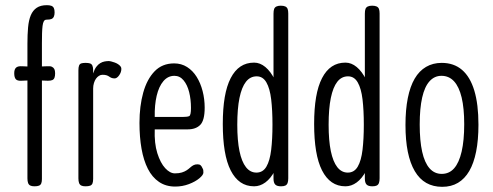

<svg xmlns="http://www.w3.org/2000/svg" viewBox="-20 -709 1904 742"><path d="M113 11Q103 11 97 8Q91 5 88.5 -2Q86 -9 86 -20V-540Q86 -575 88.5 -603Q91 -631 99 -650Q107 -669 122 -679Q137 -689 161 -689Q172 -689 178.5 -686.5Q185 -684 188 -678Q191 -672 191 -661Q191 -651 188 -644.5Q185 -638 178.5 -635.5Q172 -633 160 -633Q153 -633 149.5 -627Q146 -621 144.5 -609Q143 -597 142.5 -580Q142 -563 142 -542V-17Q142 -7 139.5 -0.5Q137 6 130.5 8.5Q124 11 113 11ZM65 -453 110 -451 163 -453Q174 -454 180.5 -451Q187 -448 190 -442Q193 -436 193 -426Q193 -415 190.5 -408.5Q188 -402 182 -399.5Q176 -397 165 -397L110 -399L63 -397Q47 -396 41 -403Q35 -410 35 -426Q35 -441 42 -447.5Q49 -454 65 -453Z M310 11Q300 11 294 8Q288 5 285.5 -2Q283 -9 283 -20V-437Q283 -449 285.5 -455.5Q288 -462 294 -464Q300 -466 311 -466Q321 -466 327.5 -464Q334 -462 337 -455.5Q340 -449 340 -437V-425Q345 -441 352 -450.5Q359 -460 367.5 -465Q376 -470 384.5 -471.5Q393 -473 400 -473Q404 -473 410 -471.5Q416 -470 423 -467.5Q430 -465 435.5 -461.5Q441 -458 445 -453.5Q449 -449 449 -443Q449 -430 440.5 -418Q432 -406 423 -406Q416 -406 411 -408Q406 -410 402 -413Q398 -416 392 -418Q386 -420 376 -420Q369 -420 362.5 -416Q356 -412 351 -405Q346 -398 343 -388Q340 -378 340 -367V-18Q340 -7 337.5 -0.5Q335 6 328.5 8.5Q322 11 310 11Z M657 12Q621 12 594.5 -6Q568 -24 551.5 -56.5Q535 -89 527 -134Q519 -179 519 -234Q519 -299 533.5 -351Q548 -403 577.5 -433.5Q607 -464 653 -464Q681 -464 703 -450Q725 -436 740 -412Q755 -388 763 -357Q771 -326 771 -293Q771 -244 754 -226.5Q737 -209 705 -209H578Q576 -155 588 -117Q600 -79 618.5 -59Q637 -39 656 -39Q672 -39 683 -42.5Q694 -46 701.5 -51Q709 -56 715 -61.5Q721 -67 727.5 -70.5Q734 -74 743 -74Q751 -74 755 -70.5Q759 -67 761 -62Q765 -55 765.5 -52Q766 -49 766 -42Q766 -33 750.5 -20Q735 -7 710 2.5Q685 12 657 12ZM578 -257H685Q705 -257 711.5 -260.5Q718 -264 718 -292Q718 -325 711 -353Q704 -381 689.5 -398.5Q675 -416 654 -416Q629 -416 611.5 -395.5Q594 -375 585.5 -339Q577 -303 578 -257Z M962 11Q932 11 909.5 -4.5Q887 -20 871.5 -50.5Q856 -81 848.5 -126Q841 -171 841 -230Q841 -289 848.5 -333Q856 -377 871.5 -407Q887 -437 909.5 -452Q932 -467 962 -467Q985 -467 1005.5 -450Q1026 -433 1042 -401Q1058 -369 1067 -325Q1076 -281 1076 -227Q1076 -168 1067 -123.5Q1058 -79 1042 -49Q1026 -19 1005.5 -4Q985 11 962 11ZM971 -42Q996 -42 1009.5 -65Q1023 -88 1028 -130Q1033 -172 1033 -227Q1033 -283 1028 -325Q1023 -367 1009.5 -390.5Q996 -414 972 -414Q947 -414 930.5 -393Q914 -372 905.5 -330.5Q897 -289 897 -227Q897 -166 905.5 -125Q914 -84 930.5 -63Q947 -42 971 -42ZM1066 11Q1050 11 1043.5 4Q1037 -3 1037 -19V-656Q1037 -668 1039.5 -674.5Q1042 -681 1048.5 -684Q1055 -687 1065 -687Q1076 -687 1082.5 -684Q1089 -681 1091.5 -674.5Q1094 -668 1094 -657V-20Q1094 -9 1091.5 -2Q1089 5 1083 8Q1077 11 1066 11Z M1315 11Q1285 11 1262.5 -4.5Q1240 -20 1224.5 -50.5Q1209 -81 1201.5 -126Q1194 -171 1194 -230Q1194 -289 1201.5 -333Q1209 -377 1224.5 -407Q1240 -437 1262.5 -452Q1285 -467 1315 -467Q1338 -467 1358.5 -450Q1379 -433 1395 -401Q1411 -369 1420 -325Q1429 -281 1429 -227Q1429 -168 1420 -123.5Q1411 -79 1395 -49Q1379 -19 1358.5 -4Q1338 11 1315 11ZM1324 -42Q1349 -42 1362.5 -65Q1376 -88 1381 -130Q1386 -172 1386 -227Q1386 -283 1381 -325Q1376 -367 1362.5 -390.5Q1349 -414 1325 -414Q1300 -414 1283.5 -393Q1267 -372 1258.5 -330.5Q1250 -289 1250 -227Q1250 -166 1258.5 -125Q1267 -84 1283.5 -63Q1300 -42 1324 -42ZM1419 11Q1403 11 1396.5 4Q1390 -3 1390 -19V-656Q1390 -668 1392.5 -674.5Q1395 -681 1401.5 -684Q1408 -687 1418 -687Q1429 -687 1435.5 -684Q1442 -681 1444.5 -674.5Q1447 -668 1447 -657V-20Q1447 -9 1444.5 -2Q1442 5 1436 8Q1430 11 1419 11Z M1689 13Q1654 13 1627.5 -2Q1601 -17 1583 -47.5Q1565 -78 1556 -122.5Q1547 -167 1547 -226Q1547 -285 1556 -330Q1565 -375 1582.5 -405Q1600 -435 1626.5 -450.5Q1653 -466 1687 -466Q1734 -466 1765.5 -439Q1797 -412 1813 -359Q1829 -306 1829 -227Q1829 -168 1820 -123Q1811 -78 1793.5 -48Q1776 -18 1750 -2.5Q1724 13 1689 13ZM1687 -37Q1716 -37 1735 -58.5Q1754 -80 1764 -123Q1774 -166 1774 -229Q1774 -291 1764 -332.5Q1754 -374 1734.5 -395Q1715 -416 1686 -416Q1659 -416 1640 -395Q1621 -374 1611.5 -332Q1602 -290 1602 -228Q1602 -165 1611.5 -122.5Q1621 -80 1640 -58.5Q1659 -37 1687 -37Z"/></svg>

Font: Fredoka Condensed Light
Style: Regular
Weight: 300
Width: 3
Designer: Ben Nathan
Foundry: Milena B. Brandão, Ben Nathan
Version: Version 2.001